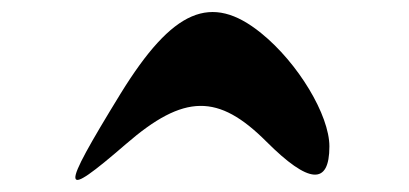

<svg xmlns="http://www.w3.org/2000/svg" viewBox="-20 -1065 682 320"><path d="M181 -909C78 -741 80 -730 190 -825C287 -909 344 -909 424 -829C495 -758 529 -756 529 -821C529 -873 477 -960 415 -1010C332 -1077 268 -1050 181 -909Z"/></svg>

Font: Venom Sans
Style: Regular
Weight: 400
Version: Version 1.001